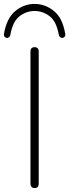

<svg xmlns="http://www.w3.org/2000/svg" viewBox="-59 -951 353 977"><path d="M117 6Q107 6 101.5 0Q96 -6 96 -16V-689Q96 -700 101.5 -705.5Q107 -711 117 -711Q127 -711 132.5 -705.5Q138 -700 138 -689V-16Q138 -6 133 0Q128 6 117 6ZM-23 -758Q-30 -758 -35 -763.5Q-40 -769 -39 -778Q-25 -859 19 -895Q63 -931 117 -931Q171 -931 215.5 -895Q260 -859 273 -778Q275 -769 269.5 -763.5Q264 -758 257 -758Q254 -758 250 -760Q246 -762 243.5 -766Q241 -770 240 -775Q228 -842 193.5 -868.5Q159 -895 117 -895Q75 -895 40.5 -868.5Q6 -842 -6 -775Q-7 -770 -9.5 -766Q-12 -762 -15.5 -760Q-19 -758 -23 -758Z"/></svg>

Font: Nunito ExtraLight ExtraLight
Style: Regular
Weight: 250
Version: Version 3.602